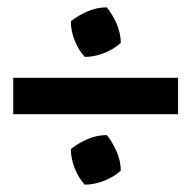

<svg xmlns="http://www.w3.org/2000/svg" viewBox="-20 -541 522 523"><path d="M211 -386Q194 -404 183.5 -430.5Q173 -457 173 -483Q193 -499 218.5 -510Q244 -521 271 -521Q287 -501 298 -475.5Q309 -450 309 -424Q290 -407 263.5 -396.5Q237 -386 211 -386ZM16 -230V-329H465V-230ZM211 -38Q194 -56 183.5 -82.5Q173 -109 173 -135Q193 -151 218.5 -162Q244 -173 271 -173Q287 -153 298 -127.5Q309 -102 309 -76Q290 -59 263.5 -48.5Q237 -38 211 -38Z"/></svg>

Font: Piazzolla SC
Style: Bold
Weight: 700
Designer: Juan Pablo del Peral
Foundry: Huerta Tipografica
Version: Version 1.330